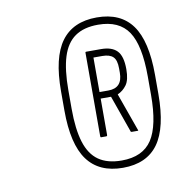

<svg xmlns="http://www.w3.org/2000/svg" viewBox="-55 -748 459 493"><g transform="rotate(-10 175.0 -501.0)"><path d="M228 -305Q166 -305 135.5 -346.5Q105 -388 105 -476V-526Q105 -614 135.5 -655.5Q166 -697 228 -697Q290 -697 320 -655.5Q350 -614 350 -526V-476Q350 -388 320 -346.5Q290 -305 228 -305ZM228 -324Q283 -324 307 -360.5Q331 -397 331 -477V-525Q331 -606 307 -642Q283 -678 228 -678Q191 -678 168 -662Q145 -646 134.5 -612.5Q124 -579 124 -525V-477Q124 -424 134.5 -390Q145 -356 168 -340Q191 -324 228 -324ZM186 -392Q184 -392 184 -395V-613Q184 -615 186 -615H225Q253 -615 266.5 -601Q280 -587 280 -553Q280 -525 270.5 -512Q261 -499 247 -493L282 -395Q284 -392 281 -392H266Q263 -392 263 -394L229 -490H202V-395Q202 -392 199 -392ZM202 -507H225Q262 -507 262 -547V-558Q262 -580 253 -588.5Q244 -597 225 -597H202Z"/></g></svg>

Font: Sofia Sans Extra Condensed Thin
Style: Italic
Weight: 250
Italic angle: -9°
Version: Version 4.100